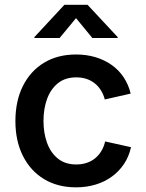

<svg xmlns="http://www.w3.org/2000/svg" viewBox="-20 -784 620 815"><path d="M302.7 11.2Q224.6 11.2 166.7 -23.9Q108.9 -59.1 77.1 -122.6Q45.4 -186 45.4 -270Q45.4 -355 77.1 -418.7Q108.9 -482.4 166.7 -517.6Q224.6 -552.7 302.7 -552.7Q347.2 -552.7 385.3 -541.3Q423.3 -529.8 453.6 -508.5Q483.9 -487.3 504.6 -456.3Q525.4 -425.3 534.7 -386.7L424.8 -361.8Q419.4 -382.8 408.7 -400.1Q397.9 -417.5 382.6 -429.9Q367.2 -442.4 347.4 -449Q327.6 -455.6 303.7 -455.6Q256.8 -455.6 226.1 -430.9Q195.3 -406.2 179.9 -364.3Q164.6 -322.3 164.6 -270.5Q164.6 -219.2 179.9 -177.2Q195.3 -135.3 226.1 -110.6Q256.8 -85.9 303.7 -85.9Q328.1 -85.9 348.4 -92.8Q368.7 -99.6 384.3 -112.5Q399.9 -125.5 410.6 -143.6Q421.4 -161.6 426.3 -183.6L536.1 -159.2Q527.3 -119.1 506.3 -87.9Q485.4 -56.6 454.8 -34.4Q424.3 -12.2 385.7 -0.5Q347.2 11.2 302.7 11.2ZM232.9 -622.6H126V-626.5L253.4 -763.7H351.6L479.5 -626.5V-622.6H372.1L302.7 -707Z"/></svg>

Font: Inter Cardless
Style: Medium
Weight: 500
Designer: Rasmus Andersson
Foundry: rsms
Version: Version 4.001;git-9221beed3